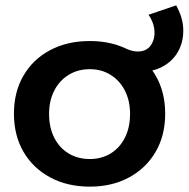

<svg xmlns="http://www.w3.org/2000/svg" viewBox="-20 -691 704 716"><path d="M315 -538Q398 -538 461.5 -504Q525 -470 560.5 -409Q596 -348 596 -267Q596 -186 560.5 -125Q525 -64 461.5 -29.5Q398 5 315 5Q231 5 167 -29.5Q103 -64 67.5 -125Q32 -186 32 -267Q32 -348 67.5 -409Q103 -470 167 -504Q231 -538 315 -538ZM315 -433Q270 -433 235.5 -411.5Q201 -390 182 -352.5Q163 -315 163 -266Q163 -216 182 -178Q201 -140 235.5 -119Q270 -98 315 -98Q359 -98 393 -119Q427 -140 446 -178Q465 -216 465 -266Q465 -315 446 -352.5Q427 -390 393 -411.5Q359 -433 315 -433ZM637 -671Q663 -624 663.5 -579.5Q664 -535 644.5 -499.5Q625 -464 588 -443.5Q551 -423 501 -423Q480 -423 467.5 -423.5Q455 -424 445 -425L454 -508Q463 -504 473 -501.5Q483 -499 494 -499Q526 -499 542 -521.5Q558 -544 556 -575.5Q554 -607 534 -636Z"/></svg>

Font: Alexandria Medium
Style: Regular
Weight: 500
Designer: Mohamed Gaber
Foundry: Kief Type Foundry
Version: Version 5.100